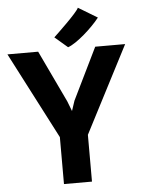

<svg xmlns="http://www.w3.org/2000/svg" viewBox="-87 -1015 780 1064"><g transform="rotate(-5 303.5 -483.5)"><path d="M225.1 0H380.9V-260.3L630.4 -743.2H463.9L323.2 -455.1L304.7 -399.4L283.2 -455.1L146.5 -743.2H-24.4L225.1 -261.2ZM314 -753.4C362.3 -769.5 450.2 -848.1 492.7 -902.8L386.7 -966.8C377.9 -941.9 256.3 -827.1 242.7 -814.5Z"/></g></svg>

Font: Merriweather Sans
Style: Bold
Weight: 700
Designer: Eben Sorkin ( eben@eyebytes.com )
Foundry: Eben Sorkin
Version: Version 1.003